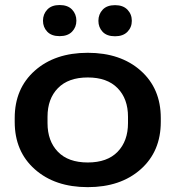

<svg xmlns="http://www.w3.org/2000/svg" viewBox="-20 -749 716 783"><path d="M155.3 -664.6Q155.3 -638.2 172.6 -619.9Q189.9 -601.6 223.1 -601.6Q256.3 -601.6 273.9 -619.9Q291.5 -638.2 291.5 -664.6Q291.5 -691.4 273.9 -710Q256.3 -728.5 223.1 -728.5Q190.4 -728.5 172.9 -710Q155.3 -691.4 155.3 -664.6ZM381.3 -664.1Q381.3 -637.7 398.4 -619.4Q415.5 -601.1 449.2 -601.1Q481.9 -601.1 499.8 -619.4Q517.6 -637.7 517.6 -664.1Q517.6 -690.9 499.8 -709.5Q481.9 -728 449.2 -728Q416 -728 398.7 -709.5Q381.3 -690.9 381.3 -664.1ZM40 -252Q40 -131.3 122.1 -58.6Q204.1 14.2 337.9 14.2Q471.7 14.2 553.7 -58.6Q635.7 -131.3 635.7 -252V-267.6Q635.7 -388.2 553.7 -460.9Q471.7 -533.7 337.9 -533.7Q204.1 -533.7 122.1 -460.9Q40 -388.2 40 -267.6ZM173.8 -272.9Q173.8 -346.2 216.3 -389.6Q258.8 -433.1 337.9 -433.1Q417 -433.1 459.5 -389.6Q502 -346.2 502 -272.9V-247.1Q502 -173.8 459.7 -130.1Q417.5 -86.4 337.9 -86.4Q258.3 -86.4 216.1 -130.1Q173.8 -173.8 173.8 -247.1Z"/></svg>

Font: Roboto Flex
Style: wght 600 wdth 140 opsz 13.0 GRAD 0.00 slnt 0.00 XTRA 468 XOPQ 96 YOPQ 79 YTLC 514 YTUC 712 YTAS 750 YTDE -203.00 YTFI 738
Weight: 600
Width: 8
Designer: Berlow after Robertson
Foundry: Google
Version: Version 3.100